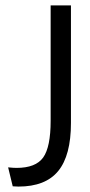

<svg xmlns="http://www.w3.org/2000/svg" viewBox="-20 -680 334 709"><path d="M27 8 10 -62Q18 -61 27.5 -60.5Q37 -60 41 -60Q112 -60 139.5 -98.5Q167 -137 167 -234V-660H242V-226Q242 -106 195 -48.5Q148 9 48 9Q38 9 27 8Z"/></svg>

Font: Bricolage Grotesque 96pt Light
Style: Regular
Weight: 300
Designer: Mathieu Triay
Foundry: Atelier Triay
Version: Version 1.001; ttfautohint (v1.8.4.7-5d5b);gftools[0.9.33.de